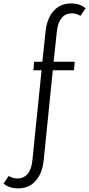

<svg xmlns="http://www.w3.org/2000/svg" viewBox="-81 -815 504 1086"><path d="M21.8 250.5Q-2.7 250.5 -24.1 243.6Q-45.5 236.8 -60.9 223.2L-31.8 180Q-22.7 186.4 -9.8 190.5Q3.2 194.5 17.3 194.5Q52.7 194.5 75 168.9Q97.3 143.2 102.3 91.4L154.1 -417.7H107.7L112.3 -465.9H158.6L176.4 -634.1Q184.1 -710.5 222 -753Q260 -795.5 321.4 -795.5Q345.9 -795.5 366.8 -788.6Q387.7 -781.8 403.2 -768.2L374.1 -725Q365 -731.4 352.3 -735.5Q339.5 -739.5 325 -739.5Q289.5 -739.5 267.7 -713.6Q245.9 -687.7 240.5 -635.9L222.3 -465.9H341.4L337.3 -417.7H217.7L166.4 89.1Q158.6 165.5 120.7 208Q82.7 250.5 21.8 250.5Z"/></svg>

Font: Spartan
Style: Regular
Weight: 400
Designer: Matt Bailey, Mirko Velimirovic
Foundry: Matt Bailey
Version: Version 1.005